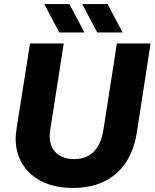

<svg xmlns="http://www.w3.org/2000/svg" viewBox="-20 -914 762 946"><path d="M340 12Q254 12 190.5 -18Q127 -48 92 -103.5Q57 -159 57 -232Q57 -244 58.5 -256.5Q60 -269 62 -283L128 -700H294L227 -271Q226 -264 225.5 -257Q225 -250 225 -243Q225 -208 239.5 -182.5Q254 -157 281.5 -143.5Q309 -130 345 -130Q386 -130 415.5 -146.5Q445 -163 463.5 -195Q482 -227 489 -271L556 -700H722L654 -260Q640 -172 598.5 -111Q557 -50 491.5 -19Q426 12 340 12ZM459 -754 385 -894H510L584 -754ZM272 -754 198 -894H322L396 -754Z"/></svg>

Font: MuseoModerno Thin
Style: Bold Italic
Weight: 700
Italic angle: -9°
Version: Version 1.003